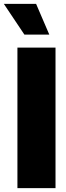

<svg xmlns="http://www.w3.org/2000/svg" viewBox="-55 -974 343 994"><path d="M232.4 -727.5V0H35.2V-727.5ZM71.3 -794.9 -35.2 -954.1H131.8L200.2 -794.9Z"/></svg>

Font: Inter Tight Black
Style: Regular
Weight: 900
Designer: Rasmus Andersson
Foundry: rsms
Version: Version 3.004; ttfautohint (v1.8.4.7-5d5b)